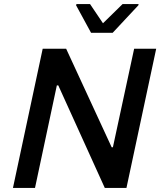

<svg xmlns="http://www.w3.org/2000/svg" viewBox="-20 -929 792 949"><path d="M356 -903 430 -767H537L664 -903L665 -909H586L489 -814L425 -909H358ZM191 -688 44 0H153L261 -507H268L498 0H605L752 -688H643L538 -201H532L307 -688Z"/></svg>

Font: Saira UNSAM Medium Italic
Style: Regular
Weight: 500
Italic angle: -12°
Designer: Hector Gatti with collaboration of the Omnibus-Type team
Foundry: Omnibus-Type
Version: Version 0.072;PS 000.072;hotconv 1.0.88;makeotf.lib2.5.64775